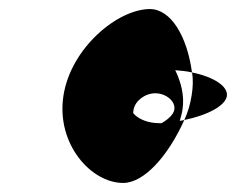

<svg xmlns="http://www.w3.org/2000/svg" viewBox="-20 -708 543 424"><path d="M120 -496C104 -390 181 -304 252 -304C298 -304 351 -363 387 -443C384 -442 381 -442 377 -441C379 -449 382 -458 383 -466C388 -498 379 -528 367 -553C378 -552 392 -551 404 -548C393 -629 357 -688 311 -688C240 -688 136 -602 120 -496ZM275 -466C278 -484 299 -502 323 -502C347 -502 368 -484 365 -466C363 -454 349 -443 337 -436H332C308 -436 287 -444 275 -457C273 -460 275 -463 275 -466ZM387 -443C440 -454 478 -475 481 -496C484 -517 453 -538 404 -548C407 -532 406 -514 403 -496C400 -478 395 -460 387 -443Z"/></svg>

Font: Ampere
Style: SCUltCndIta
Weight: 400
Version: Version 1